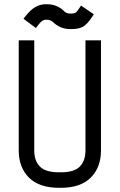

<svg xmlns="http://www.w3.org/2000/svg" viewBox="-20 -874 565 906"><path d="M100.6 -797.9Q143.6 -854 194.3 -854H202.1Q244.6 -854 276.4 -827.1L285.2 -818.8Q294.9 -810.1 310.5 -810.1H318.4Q331.1 -810.1 337.4 -814.7Q343.8 -819.3 354.5 -835.9L362.3 -847.7L422.9 -806.6L415 -794.9Q391.6 -759.3 371.6 -748Q351.6 -736.8 318.4 -736.8H310.5Q269 -736.8 236.3 -764.2L227.5 -772Q216.8 -780.8 202.1 -780.8H194.3Q178.2 -780.8 159.2 -754.4L149.4 -741.7L90.8 -785.6ZM141.6 -164.6Q141.6 -115.2 168.2 -88.1Q194.8 -61 257.8 -61H267.6Q330.1 -61 356.7 -88.1Q383.3 -115.2 383.3 -164.6V-683.6H456.5V-164.6Q456.5 -84 408.2 -35.9Q359.9 12.2 267.6 12.2H257.8Q165.5 12.2 116.9 -35.6Q68.4 -83.5 68.4 -164.6V-683.6H141.6Z"/></svg>

Font: Anka/Coder Condensed
Style: Regular
Weight: 400
Width: 4
Monospace: yes
Version: Version 1.100